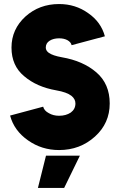

<svg xmlns="http://www.w3.org/2000/svg" viewBox="-20 -732 594 952"><path d="M168 200H298L376 40H208ZM273 -712Q175 -712 106 -650Q72 -619 54.5 -580.5Q37 -542 37 -496Q37 -406 100 -354Q162 -301 259 -284Q311 -275 334 -257Q354 -241 354 -219Q354 -191 331 -174Q307 -158 273 -158Q244 -158 222 -171Q199 -183 194 -203L30 -159Q50 -84 119 -36Q187 12 273 12Q377 12 451 -55Q524 -121 524 -219Q524 -316 458 -373Q392 -430 287 -448Q242 -456 222 -470Q207 -481 207 -496Q207 -518 226 -530Q245 -542 273 -542Q297 -542 314 -533Q332 -523 335 -508L500 -552Q481 -623 417 -667Q354 -712 273 -712Z"/></svg>

Font: Unageo
Style: Black
Weight: 900
Designer: Richard Sepsi
Foundry: Richard Sepsi
Version: Version 2.000